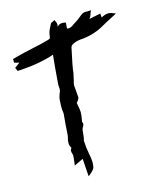

<svg xmlns="http://www.w3.org/2000/svg" viewBox="-134 -964 925 1118"><g transform="rotate(-15 329.0 -405.0)"><path d="M259.3 60.1 252 -46.9 197.8 -21Q200.7 -48.8 202.1 -56.2Q204.1 -70.3 204.1 -81.1Q203.6 -85.4 201.7 -90.8Q198.2 -100.6 198.2 -107.9Q198.2 -116.7 205.6 -125.5Q195.8 -141.1 195.8 -156.7Q195.8 -171.9 200.2 -186Q203.6 -198.2 204.1 -209.5Q205.6 -248 213.4 -331.1Q213.4 -335.4 212.4 -340.3V-340.8Q210 -349.6 210 -377.4Q210 -390.1 211.7 -411.4Q213.4 -432.6 226.6 -462.9Q228 -467.3 228 -473.6Q228 -478.5 227.3 -484.6Q226.6 -490.7 226.6 -497.1V-503.4Q236.8 -635.7 239.7 -654.8L241.7 -677.2Q156.2 -647.9 45.9 -640.6L18.6 -639.2L9.8 -660.6L41 -683.1L11.2 -690.9V-713.4L41 -721.2Q76.7 -731 137.2 -744.1Q183.1 -752.9 228.5 -765.6Q242.7 -769 247.1 -772.5Q251.5 -775.9 251.5 -785.6Q253.9 -812.5 268.1 -836.9Q272 -845.2 275.9 -853Q279.8 -860.8 289.6 -863.3L302.7 -870.1L308.6 -856.4Q312.5 -848.6 312.5 -841.8L311 -826.7Q321.3 -841.8 342.3 -841.8Q349.1 -841.8 362.8 -838.9L360.4 -803.2Q365.2 -801.8 369.6 -801.8Q384.3 -801.8 403.8 -817.4Q412.1 -823.2 421.4 -828.6Q434.1 -835.9 446 -846.4Q458 -856.9 471.2 -865.2Q478.5 -869.6 491.7 -869.6L497.1 -869.1Q506.3 -869.1 522.5 -870.1L516.1 -855L513.7 -847.2Q510.7 -836.9 503.4 -826.7L500.5 -823.2L569.8 -837.4L571.8 -813Q595.2 -826.7 615.7 -826.7Q627 -826.7 637.7 -822.3L658.2 -814L617.7 -793Q594.7 -781.7 572.3 -768.6Q502.9 -726.6 420.4 -721.2Q385.7 -718.3 363.3 -701.7Q359.4 -698.2 356.9 -689.5L350.6 -659.2Q335.4 -588.9 333 -570.3Q331.1 -560.5 331.1 -559.1V-556.2Q331.1 -547.4 324.7 -522L320.3 -501.5Q314.5 -483.9 314.5 -471.2Q315.4 -453.6 317.4 -436.3Q319.3 -418.9 320.3 -401.4Q320.3 -395.5 317.9 -390.9Q315.4 -386.2 313 -383.1Q310.5 -379.9 309.6 -377.9Q307.1 -374.5 304.7 -372.1L303.2 -370.1Q304.2 -359.9 306.6 -349.6Q310.5 -332.5 311.5 -314Q311.5 -293.9 307.1 -272L304.2 -254.9Q308.1 -249.5 308.1 -243.7Q308.1 -234.9 300.8 -224.1Q296.9 -217.3 295.4 -211.4Q294.4 -207.5 292 -179.2Q291 -162.1 286.1 -146.5L287.1 -133.3Q288.1 -105.5 294.9 -70.3Q302.7 -31.2 302.7 -12.7Q302.7 -2.9 300.5 12.7Q298.3 28.3 274.4 48.3Z"/></g></svg>

Font: Unutterable
Style: Regular
Weight: 400
Designer: GGBotNet
Foundry: f0n7.com
Version: 1.00